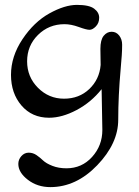

<svg xmlns="http://www.w3.org/2000/svg" viewBox="-20 -476 570 786"><path d="M244 -377Q180 -377 135.5 -333Q91 -289 91 -225Q91 -161 135.5 -116.5Q180 -72 242 -72Q304 -72 345.5 -111.5Q387 -151 392 -210Q391 -239 391 -276Q391 -313 404.5 -329.5Q418 -346 437 -346Q456 -346 468 -330.5Q480 -315 480 -293Q480 -271 478.5 -249.5Q477 -228 474 -194Q464 -83 464 14Q464 111 378 200.5Q292 290 186 290Q133 290 94 260Q55 230 55 195Q55 177 67.5 163Q80 149 97.5 149Q115 149 129.5 159Q144 169 156.5 181Q169 193 194.5 203Q220 213 252 213Q315 213 357 166.5Q399 120 399 56Q399 48 396 -111Q353 -57 293.5 -25.5Q234 6 181 6Q111 6 68 -44Q25 -94 25 -169.5Q25 -245 72 -315.5Q119 -386 182 -421Q245 -456 295 -456Q345 -456 365.5 -440.5Q386 -425 386 -403.5Q386 -382 372.5 -368Q359 -354 346.5 -354Q334 -354 302.5 -365.5Q271 -377 244 -377Z"/></svg>

Font: Macondo
Style: Regular
Weight: 400
Version: Version 2.001